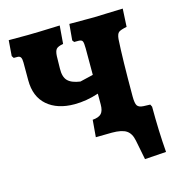

<svg xmlns="http://www.w3.org/2000/svg" viewBox="-94 -552 711 771"><g transform="rotate(-15 261.5 -166.5)"><path d="M504 131 415 137 399 56Q393 25 374 12.5Q355 0 314 0L247 1L253 -70Q279 -72 289.5 -83.5Q300 -95 300 -121V-166Q249 -149 199 -149Q128 -149 86 -185.5Q44 -222 44 -290V-364Q44 -379 40 -385.5Q36 -392 26 -392H11L5 -401L10 -466H89Q119 -466 223 -470L217 -395Q195 -391 188 -383Q181 -375 180 -354L179 -303Q178 -268 193.5 -252Q209 -236 245 -231L300 -244V-354Q300 -377 296.5 -384Q293 -391 280 -391H262L256 -399L262 -466H366L423 -468Q437 -468 485 -470L481 -395Q455 -390 447 -383.5Q439 -377 437 -356Q432 -277 432 -119Q432 -90 438.5 -80.5Q445 -71 464 -70L492 -69L497 -59Q497 43 504 131Z"/></g></svg>

Font: Alegreya ExtraBold
Style: Regular
Weight: 800
Designer: Juan Pablo del Peral
Foundry: Huerta Tipografica
Version: Version 2.007; ttfautohint (v1.6)